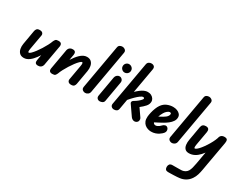

<svg xmlns="http://www.w3.org/2000/svg" viewBox="-129 -1864 4072 3200"><g transform="rotate(30 1906.5 -264.0)"><path d="M167.5 6.5Q113.5 6.5 84.2 -22.8Q55 -52 46.2 -97.5Q37.5 -143 46 -192.5L93.5 -467Q98 -492 113.8 -511.2Q129.5 -530.5 170.5 -530.5Q209 -530.5 225.8 -510.8Q242.5 -491 238 -464.5L187.5 -179Q185.5 -165 184 -152.8Q182.5 -140.5 183 -131.2Q183.5 -122 186.8 -116.8Q190 -111.5 197 -111.5Q212 -111.5 238.2 -137.2Q264.5 -163 295.8 -204.5Q327 -246 357.8 -295Q388.5 -344 413.2 -391.2Q438 -438.5 450.5 -475Q462 -500.5 476 -515.5Q490 -530.5 531.5 -530.5Q570.5 -530.5 584.5 -510.8Q598.5 -491 594 -464.5L523 -63.5Q521.5 -55 513.2 -39.8Q505 -24.5 486.8 -12.2Q468.5 0 437 0Q400.5 0 387.2 -19.2Q374 -38.5 380 -72L398.5 -179Q380.5 -151.5 360.8 -124.5Q341 -97.5 318.8 -73.8Q296.5 -50 272.5 -32Q248.5 -14 222.2 -3.8Q196 6.5 167.5 6.5Z M1074 0Q1036 0 1019 -19.8Q1002 -39.5 1006.5 -66L1056.5 -348.5Q1060 -369 1061.2 -385Q1062.5 -401 1059.5 -410.2Q1056.5 -419.5 1047 -419.5Q1032 -419.5 1005.8 -393.8Q979.5 -368 948 -326.2Q916.5 -284.5 885.8 -235.5Q855 -186.5 830.2 -139.2Q805.5 -92 793 -55.5Q782 -30 768 -15Q754 0 712 0Q674 0 659.8 -19.5Q645.5 -39 650.5 -66L720.5 -464Q722 -473 730.2 -488Q738.5 -503 757 -515.2Q775.5 -527.5 807 -527.5Q843 -527.5 856.2 -508Q869.5 -488.5 864 -455.5L845 -346Q867.5 -381 893.2 -414.8Q919 -448.5 948 -476.2Q977 -504 1009 -520.5Q1041 -537 1076 -537Q1130 -537 1160 -507.8Q1190 -478.5 1199 -432.5Q1208 -386.5 1199 -335L1151.5 -63.5Q1147 -38.5 1131.5 -19.2Q1116 0 1074 0Z M1346.5 0Q1329 0 1310.8 -8Q1292.5 -16 1282 -32.5Q1271.5 -49 1276 -74.5L1425.5 -922Q1431 -953.5 1453 -966.2Q1475 -979 1499.5 -979Q1531 -979 1555.5 -959Q1580 -939 1573.5 -903L1426 -66Q1420 -34 1395.5 -17Q1371 0 1346.5 0Z M1625.5 0Q1596.5 0 1577.2 -20.2Q1558 -40.5 1563.5 -73.5L1631 -459Q1636.5 -489.5 1658.5 -508.5Q1680.5 -527.5 1708 -527.5Q1736.5 -527.5 1758 -503.5Q1779.5 -479.5 1773 -442.5L1705.5 -55.5Q1699.5 -25 1675 -12.5Q1650.5 0 1625.5 0ZM1666 -702.5Q1666 -735 1688.5 -758.8Q1711 -782.5 1744.5 -782.5Q1776 -782.5 1800.8 -759.8Q1825.5 -737 1825.5 -702.5Q1825.5 -669 1801.8 -645.8Q1778 -622.5 1744.5 -622.5Q1713 -622.5 1689.5 -645.8Q1666 -669 1666 -702.5Z M1899 0Q1868.5 0 1848.8 -20Q1829 -40 1834 -72L1983 -915.5Q1989 -950 2011.8 -964.5Q2034.5 -979 2060 -979Q2094.5 -979 2113.8 -960Q2133 -941 2126.5 -903L2041.5 -420.5Q2075 -453.5 2109.2 -479.8Q2143.5 -506 2178 -521.5Q2212.5 -537 2245 -537Q2287 -537 2316.8 -520.2Q2346.5 -503.5 2362 -478Q2377.5 -452.5 2377.5 -427Q2377.5 -375.5 2339.5 -332.5Q2301.5 -289.5 2249 -249.5L2348 -106.5Q2358.5 -91 2360.5 -77.2Q2362.5 -63.5 2359.5 -49Q2354.5 -27 2335.2 -13.5Q2316 0 2293.5 0Q2273.5 0 2254.2 -11.2Q2235 -22.5 2222.5 -40.5L2091.5 -229.5Q2082 -244 2087.2 -259.5Q2092.5 -275 2108 -285Q2152 -310.5 2182 -335Q2212 -359.5 2227.5 -378.5Q2243 -397.5 2243 -405.5Q2243 -414 2236.2 -419.8Q2229.5 -425.5 2220 -425.5Q2199.5 -425.5 2166 -401.2Q2132.5 -377 2092.2 -337Q2052 -297 2011 -248.5L1978 -61Q1972.5 -27.5 1951 -13.8Q1929.5 0 1899 0Z M2618 9.5Q2589 9.5 2557 -0.2Q2525 -10 2498 -31.8Q2471 -53.5 2455.8 -90Q2440.5 -126.5 2445 -180Q2448.5 -217.5 2459.2 -263.2Q2470 -309 2487 -353Q2504 -397 2526 -428.5Q2567 -486.5 2624 -509.5Q2681 -532.5 2735.5 -532.5Q2779.5 -532.5 2815 -518.5Q2850.5 -504.5 2871.5 -479.5Q2892.5 -454.5 2892.5 -420.5Q2892.5 -377.5 2867.8 -341.2Q2843 -305 2806.5 -276.8Q2770 -248.5 2734.5 -228Q2706.5 -212.5 2668.5 -191.8Q2630.5 -171 2586 -149Q2587 -145 2590 -140Q2593 -135 2597.5 -130Q2603 -125 2611.2 -121Q2619.5 -117 2629 -117Q2647.5 -117 2664.5 -124Q2681.5 -131 2695.8 -141.8Q2710 -152.5 2719 -163Q2743 -190.5 2770 -198.5Q2797 -206.5 2817.5 -189Q2838 -173 2841.5 -142.8Q2845 -112.5 2821.5 -84Q2817 -78 2801 -63Q2785 -48 2759 -31.2Q2733 -14.5 2697.5 -2.5Q2662 9.5 2618 9.5ZM2599.5 -268Q2611.5 -275 2631 -285Q2650.5 -295 2672.5 -307.5Q2694.5 -320 2714 -335.2Q2733.5 -350.5 2745.8 -369.2Q2758 -388 2758 -409.5Q2758 -418 2749.5 -423.8Q2741 -429.5 2730.5 -429.5Q2712.5 -429.5 2685.2 -408.2Q2658 -387 2639 -354Q2628.5 -335.5 2617.8 -313.5Q2607 -291.5 2599.5 -268Z M3014.5 0Q2997 0 2978.8 -8Q2960.5 -16 2950 -32.5Q2939.5 -49 2944 -74.5L3093.5 -922Q3099 -953.5 3121 -966.2Q3143 -979 3167.5 -979Q3199 -979 3223.5 -959Q3248 -939 3241.5 -903L3094 -66Q3088 -34 3063.5 -17Q3039 0 3014.5 0Z M3140 386.5Q3140 357 3155.5 335.8Q3171 314.5 3212 314.5Q3222 314.5 3247 314.5Q3272 314.5 3301.5 314.2Q3331 314 3356.2 313.5Q3381.5 313 3392.5 312Q3423 308 3449.8 292.8Q3476.5 277.5 3494.5 249Q3511.5 219.5 3522.2 179Q3533 138.5 3541.2 91.2Q3549.5 44 3558 -5L3582.5 -142.5Q3562.5 -115.5 3541.2 -92.2Q3520 -69 3497.2 -50.8Q3474.5 -32.5 3450 -19.8Q3425.5 -7 3399.2 -0.2Q3373 6.5 3345 6.5Q3294.5 6.5 3268.5 -21.2Q3242.5 -49 3237 -94.2Q3231.5 -139.5 3240.5 -191.5L3288 -462.5Q3293.5 -494 3313.2 -510.8Q3333 -527.5 3368 -527.5Q3408 -527.5 3422.5 -506.8Q3437 -486 3431.5 -451.5L3383.5 -179Q3381.5 -165 3380.2 -152.8Q3379 -140.5 3379.8 -131.2Q3380.5 -122 3383.5 -116.8Q3386.5 -111.5 3392.5 -111.5Q3407.5 -111.5 3432.5 -133Q3457.5 -154.5 3486.8 -191Q3516 -227.5 3545.2 -272.5Q3574.5 -317.5 3599.2 -365Q3624 -412.5 3638.5 -455.5Q3644.5 -490.5 3667 -509Q3689.5 -527.5 3726.5 -527.5Q3769.5 -527.5 3780.8 -506Q3792 -484.5 3785 -443.5L3704.5 8Q3694 66.5 3684.5 123.2Q3675 180 3659.8 230.5Q3644.5 281 3616.5 322Q3581.5 374.5 3532.2 404Q3483 433.5 3425 441Q3407 444 3376 446Q3345 448 3311 449.2Q3277 450.5 3249.5 451Q3222 451.5 3211 451.5Q3167 451.5 3153.5 433.2Q3140 415 3140 386.5Z"/></g></svg>

Font: Edu QLD Hand
Style: Regular
Weight: 400
Designer: Tina and Corey Anderson, Eben Sorkin
Foundry: Sorkin Type Co.
Version: Version 2.000